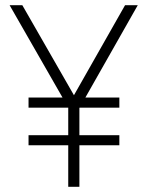

<svg xmlns="http://www.w3.org/2000/svg" viewBox="-20 -720 569 740"><path d="M90 -199H243V-304V-305H90V-344H221L17 -700H66L265 -353L462 -700H511L309 -344H440V-305H287L286 -304V-199H440V-160H286V0H243V-160H90Z"/></svg>

Font: Haskoy ExtraLight
Style: Regular
Weight: 200
Designer: Ertekin Erdin
Foundry: Ertekin Erdin
Version: Version 2.000; ttfautohint (v1.8.4.7-5d5b)